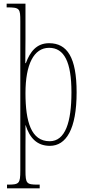

<svg xmlns="http://www.w3.org/2000/svg" viewBox="-20 -780 482 1040"><path d="M18 240H195V220H184C124 220 118 214 118 144V14C118 -34 119 -77 118 -102H119C140 -35 179 10 250 10C338 10 395 -80 395 -280C395 -469 344 -546 246 -546C178 -546 143 -500 120 -438H117C117 -481 118 -524 118 -567V-760H16V-740H18C87 -740 90 -734 90 -665V144C90 214 84 220 23 220H18ZM249 -15C149 -15 118 -120 118 -276C118 -431 163 -521 246 -521C328 -521 367 -444 367 -280C367 -119 334 -15 249 -15Z"/></svg>

Font: Noto Serif Lao ExtraCondensed Thin
Style: Regular
Weight: 100
Width: 2
Designer: Monotype Design Team
Foundry: Monotype Imaging Inc.
Version: Version 2.003